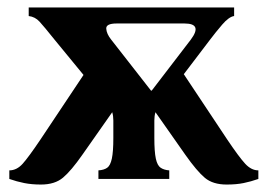

<svg xmlns="http://www.w3.org/2000/svg" viewBox="-20 -480 718 515"><path d="M90 15Q65 15 45 11Q25 7 5 0V-23Q25 -23 41 -41Q57 -59 88 -105L204 -279L126 -374Q98 -409 86 -422Q74 -435 57 -437V-460H608V-437Q594 -435 576 -414Q558 -393 543 -373L473 -281L590 -105Q621 -59 637.5 -41Q654 -23 673 -23V0Q653 7 633.5 11Q614 15 588 15Q551 15 529.5 -3Q508 -21 477 -65L397 -179Q394 -169 394 -157V-110Q394 -73 398 -54.5Q402 -36 411 -30Q420 -24 434 -23V0H244V-23Q259 -24 267.5 -30Q276 -36 280 -54.5Q284 -73 284 -110V-157Q284 -169 281 -179L201 -65Q171 -22 149 -3.5Q127 15 90 15ZM385 -237H387L492 -374Q524 -417 475 -417H293Q264 -417 265 -403Q266 -389 278 -374Z"/></svg>

Font: Bona Nova
Style: Bold
Weight: 700
Designer: Mateusz Machalski
Foundry: Capitalics
Version: Version 4.001; ttfautohint (v1.8.3)